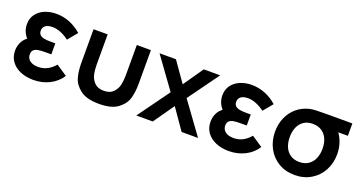

<svg xmlns="http://www.w3.org/2000/svg" viewBox="-37 -1050 2922 1561"><g transform="rotate(20 1424.0 -270.0)"><path d="M498.7 -106.5 403.7 -169.8Q374.1 -134.4 338.5 -116.1Q303 -97.8 260.3 -97.8Q230.6 -97.8 208.5 -106.8Q186.5 -115.7 174.8 -132.4Q163 -149.1 163 -171.7Q163 -196.8 176.5 -209.5Q190.1 -222.2 211.6 -226.2Q233.2 -230.3 268.2 -230.5Q278.6 -230.7 287.5 -230.7H327.5V-325.8H287.7Q252.8 -325.8 230.2 -330.3Q207.6 -334.8 194.2 -347.2Q180.8 -359.6 180.8 -382.8Q180.8 -403.4 191.6 -417Q202.4 -430.5 220.4 -436.8Q238.4 -443 260.8 -443Q297.6 -443 335.5 -427.3Q373.3 -411.7 405.7 -386.3L473.7 -468.5Q427.8 -509.7 371.9 -532.3Q316 -555 255 -555Q201.8 -555 156.5 -536.5Q111.3 -517.9 84.1 -481.3Q57 -444.8 57 -393.8Q57 -355.1 73.5 -321.7Q90 -288.3 124.7 -258.8L126.5 -298Q99.3 -286.7 79.8 -266Q60.3 -245.3 50.2 -218Q40 -190.7 40 -159.3Q40 -104.8 69.3 -65.3Q98.6 -25.9 148.3 -5.5Q198.1 15 258.5 15Q335.7 15 399.1 -17.2Q462.5 -49.5 498.7 -106.5Z M580.5 -540H702.5V-279.8Q702.5 -233 711 -194.7Q719.4 -156.3 747.5 -127.2Q775.5 -98.2 828.7 -98.2Q881.8 -98.2 909.9 -127.2Q937.9 -156.3 946.4 -194.7Q954.8 -233 954.8 -279.8V-540H1076.8V-246.8Q1076.8 -177.3 1061 -122.2Q1045.2 -67.1 990.5 -25.9Q935.8 15.3 828.7 15.3Q721.5 15.3 666.8 -25.9Q612.2 -67.1 596.3 -122.2Q580.5 -177.3 580.5 -246.8Z M1344.5 -273 1151.2 -540H1293.2L1414.5 -367.3L1534 -540H1676L1482.7 -273L1681 0H1538.8L1414.5 -178.7L1289.2 0H1147Z M2189.7 -106.5 2094.7 -169.8Q2065.1 -134.4 2029.5 -116.1Q1994 -97.8 1951.3 -97.8Q1921.6 -97.8 1899.5 -106.8Q1877.5 -115.7 1865.8 -132.4Q1854 -149.1 1854 -171.7Q1854 -196.8 1867.5 -209.5Q1881.1 -222.2 1902.6 -226.2Q1924.2 -230.3 1959.2 -230.5Q1969.6 -230.7 1978.5 -230.7H2018.5V-325.8H1978.7Q1943.8 -325.8 1921.2 -330.3Q1898.6 -334.8 1885.2 -347.2Q1871.8 -359.6 1871.8 -382.8Q1871.8 -403.4 1882.6 -417Q1893.4 -430.5 1911.4 -436.8Q1929.4 -443 1951.8 -443Q1988.6 -443 2026.5 -427.3Q2064.3 -411.7 2096.7 -386.3L2164.7 -468.5Q2118.8 -509.7 2062.9 -532.3Q2007 -555 1946 -555Q1892.8 -555 1847.5 -536.5Q1802.3 -517.9 1775.1 -481.3Q1748 -444.8 1748 -393.8Q1748 -355.1 1764.5 -321.7Q1781 -288.3 1815.7 -258.8L1817.5 -298Q1790.3 -286.7 1770.8 -266Q1751.3 -245.3 1741.2 -218Q1731 -190.7 1731 -159.3Q1731 -104.8 1760.3 -65.3Q1789.6 -25.9 1839.3 -5.5Q1889.1 15 1949.5 15Q2026.7 15 2090.1 -17.2Q2153.5 -49.5 2189.7 -106.5Z M2251.5 -263Q2251.5 -330 2276.1 -385.8Q2300.7 -441.7 2345.9 -479.6Q2391.2 -517.6 2451.8 -532Q2475.3 -537.3 2506.5 -538.7Q2537.8 -540 2593.5 -540H2819.7V-433H2681.7L2709.5 -465.3Q2745.5 -429.9 2767.6 -376.8Q2789.7 -323.7 2789.7 -263Q2789.7 -184.8 2755.7 -121.4Q2721.7 -58 2660.2 -21.5Q2598.8 15 2520.2 15Q2441.5 15 2380.3 -21.5Q2319.1 -58 2285.3 -121.6Q2251.5 -185.2 2251.5 -263ZM2662.2 -263Q2662.2 -310.5 2646 -347.6Q2629.8 -384.8 2597.7 -405.9Q2565.5 -427.1 2520.2 -427.2Q2473.5 -427.2 2441.8 -405.6Q2410 -383.9 2394.5 -346.7Q2379 -309.4 2379 -263Q2379 -213.6 2395.3 -176.4Q2411.6 -139.2 2443.3 -118.5Q2475.1 -97.8 2520.2 -97.8Q2565.9 -97.8 2597.9 -119.2Q2629.8 -140.5 2646 -177.7Q2662.2 -214.9 2662.2 -263Z"/></g></svg>

Font: Tap Sans
Style: Regular
Weight: 400
Designer: Tap Payments
Foundry: Tap Payments
Version: Version 1.001;Glyphs 3.1.2 (3151)